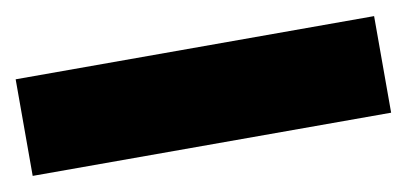

<svg xmlns="http://www.w3.org/2000/svg" viewBox="-31 -34 590 278"><g transform="rotate(-10 263.5 105.0)"><path d="M0 176V34H527V176Z"/></g></svg>

Font: Bricolage Grotesque 48pt ExtraBold
Style: Regular
Weight: 800
Designer: Mathieu Triay
Foundry: Atelier Triay
Version: Version 1.000; ttfautohint (v1.8.4.7-5d5b);gftools[0.9.32]